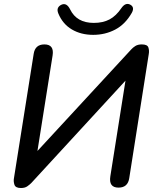

<svg xmlns="http://www.w3.org/2000/svg" viewBox="-20 -935 783 964"><path d="M85 9Q58 9 52.5 -7.5Q47 -24 50 -40L149 -664Q156 -712 203 -712Q253 -712 244 -656L168 -177L639 -687Q647 -696 659.5 -704Q672 -712 692 -712Q720 -712 725 -696.5Q730 -681 727 -664L629 -41Q622 7 575 7Q525 7 534 -50L610 -530L137 -16Q129 -8 117 0.5Q105 9 85 9ZM448 -760Q387 -760 341 -787Q295 -814 273 -867Q266 -884 271 -895Q276 -906 290 -912Q315 -922 332 -888Q365 -820 451 -820Q497 -820 530 -837.5Q563 -855 590 -895Q609 -922 631 -913Q658 -901 642 -871Q609 -813 558.5 -786.5Q508 -760 448 -760Z"/></svg>

Font: Nunito SemiBold
Style: Italic
Weight: 600
Italic angle: -9°
Designer: Vernon Adams
Foundry: Vernon Adams
Version: Version 3.601; ttfautohint (v1.8.2.53-6de2)